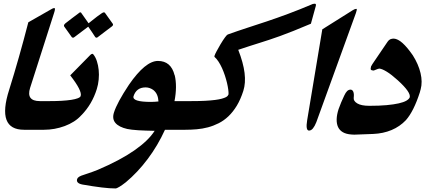

<svg xmlns="http://www.w3.org/2000/svg" viewBox="-20 -782 2405 1053"><path d="M216.8 -70.3H111.8Q-40 -70.3 30.3 -289.6Q85 -464.4 135.3 -659.7L250 -725.1Q270 -737.8 277.8 -737.8Q285.6 -737.8 276.4 -710.4L145 -299.8Q122.6 -227.5 198.7 -227.5H266.6Z M510.7 -293Q498 -252.4 477.3 -216.8Q456.5 -181.2 426.8 -150.4V-150.9Q409.2 -130.9 385.5 -115.7Q361.8 -100.6 334.7 -90.6Q307.6 -80.6 278.8 -75.4Q250 -70.3 221.7 -70.3H189L238.8 -227.5H252.9Q288.1 -227.5 318.1 -229.2Q348.1 -231 370.6 -234.4Q393.1 -237.8 406.7 -243.2Q420.4 -248.5 422.4 -255.4Q431.6 -283.2 365.2 -368.7L475.6 -481Q478.5 -483.4 481 -485.1Q483.4 -486.8 485.8 -486.8Q489.7 -486.8 491.7 -483.9Q503.9 -469.2 511.2 -446.8Q518.6 -424.3 521.2 -398.7Q523.9 -373 521.2 -345.5Q518.6 -317.9 510.7 -293ZM598.6 -651.4Q600.6 -647.5 599.6 -644.5Q599.1 -641.6 593.8 -637.2Q575.2 -623 555.4 -608.2Q535.6 -593.3 516.6 -578.6Q513.2 -575.2 508.8 -575.2Q506.8 -575.2 505.6 -576.2Q504.4 -577.1 502.4 -578.6Q493.7 -592.8 483.6 -607.2Q473.6 -621.6 463.9 -635.7L388.2 -578.6Q384.3 -575.2 380.4 -575.2Q377.9 -575.2 376.7 -576.2Q375.5 -577.1 373.5 -578.6Q363.3 -592.8 352.8 -607.7Q342.3 -622.6 332 -636.7Q330.1 -640.1 331.1 -644.5Q332.5 -648.4 338.4 -653.8Q356.4 -668 374.8 -681.9Q393.1 -695.8 411.6 -709.5Q417 -714.4 419.9 -714.4Q425.3 -714.4 426.8 -709.5L465.8 -654.3Q474.6 -661.1 487.3 -671.4Q500 -681.6 512.5 -691.2Q524.9 -700.7 535.2 -707.5Q545.4 -714.4 549.3 -714.4Q551.8 -714.4 554 -713.1Q556.2 -711.9 557.1 -709.5Z M808.1 -223.1Q819.3 -223.1 829.3 -223.9Q839.4 -224.6 849.1 -225.6Q848.1 -245.6 841.6 -261.2Q835 -276.9 821.8 -287.6H822.3Q801.3 -302.7 778.8 -302.7Q728 -302.7 712.4 -254.4Q703.1 -223.1 808.1 -223.1ZM991.2 -70.3H884.8Q865.2 -27.3 841.3 13.2Q817.4 53.7 789.8 90.3Q762.2 127 732.2 158.9Q702.1 190.9 670.4 217.3Q649.9 233.4 635 242.4Q620.1 251.5 613.3 251.5Q582.5 251.5 537.6 246.1Q492.7 240.7 431.6 230Q395.5 222.7 403.3 199.2Q407.7 186 439.5 176.8Q468.8 167.5 487.5 160.4Q506.3 153.3 516.1 149.4Q638.7 97.2 716.6 43Q794.4 -11.2 828.1 -64.5Q804.2 -64.9 781.2 -65.7Q758.3 -66.4 738.3 -67.6Q718.3 -68.8 702.6 -70.8Q687 -72.8 677.7 -74.7Q632.8 -85 613.3 -107.4Q593.8 -129.9 605 -165Q622.1 -219.2 687 -316.9Q777.3 -447.8 846.2 -447.8Q918 -447.8 937.5 -369.6L938 -370.1Q945.3 -340.8 945.1 -304Q944.8 -267.1 937 -227.5H1041Z M1685.1 -651.9Q1630.9 -628.9 1589.6 -612.5Q1548.3 -596.2 1515.6 -584.2Q1482.9 -572.3 1455.8 -563.5Q1428.7 -554.7 1402.6 -546.4Q1376.5 -538.1 1348.6 -529.3Q1320.8 -520.5 1286.6 -508.8Q1314.5 -437.5 1321.3 -382.1Q1328.1 -326.7 1314.5 -283.7Q1299.3 -236.3 1278.6 -202.1Q1257.8 -168 1232.9 -144.3Q1208 -120.6 1179.4 -106.2Q1150.9 -91.8 1120.6 -83.7Q1090.3 -75.7 1058.8 -73Q1027.3 -70.3 996.6 -70.3H963.9L1013.7 -227.5H1027.8Q1072.8 -227.5 1105.2 -229.2Q1137.7 -231 1159.9 -233.9Q1182.1 -236.8 1196 -240.7Q1210 -244.6 1217.8 -248.5Q1225.6 -252.4 1228.8 -256.6Q1231.9 -260.7 1233.4 -264.6Q1233.9 -275.4 1231.7 -291.7Q1229.5 -308.1 1224.9 -327.6Q1220.2 -347.2 1213.4 -367.9Q1206.5 -388.7 1197.8 -408.2Q1189 -427.7 1178.5 -443.8Q1168 -460 1156.2 -470.2Q1155.8 -473.6 1156 -474.6Q1156.2 -475.6 1156.7 -476.6Q1159.2 -484.9 1167.7 -500.7Q1176.3 -516.6 1189 -538.6Q1203.6 -563 1213.9 -576.9Q1224.1 -590.8 1229 -592.8Q1283.2 -612.3 1335.4 -629.2Q1387.7 -646 1443.1 -664.6Q1498.5 -683.1 1560.3 -706.1Q1622.1 -729 1695.8 -760.3Q1698.2 -760.3 1700.9 -761Q1703.6 -761.7 1706.1 -761.7Q1715.3 -761.7 1711.9 -749Z M1714.8 -111.8Q1706.1 -89.8 1696.3 -77.9Q1686.5 -65.9 1674.8 -65.9Q1655.3 -65.9 1664.6 -122.6L1747.6 -621.1L1915.5 -726.6Q1926.8 -733.4 1933.6 -733.4Q1937.5 -733.4 1936.8 -727.8Q1936 -722.2 1932.1 -710.9Z M2287.1 -292Q2285.6 -288.1 2284.7 -283.9Q2283.7 -279.8 2282.7 -275.9Q2249 -171.4 2206.1 -123Q2172.9 -87.9 2127.4 -68.8Q2082 -49.8 2027.3 -47.4L1922.9 -43.5Q1918.5 -43.9 1914.6 -43.9Q1910.6 -43.9 1906.7 -44.4Q1878.4 -46.4 1860.4 -56.9Q1842.3 -67.4 1834 -85.4Q1825.7 -103.5 1826.4 -128.4Q1827.1 -153.3 1836.9 -183.6Q1843.8 -203.1 1851.3 -220.9Q1858.9 -238.8 1867.7 -257.3Q1875.5 -274.4 1883.8 -282.5Q1892.1 -290.5 1903.3 -290.5Q1913.1 -289.6 1917.7 -278.6Q1922.4 -267.6 1919.9 -246.1Q1917.5 -228 1939.5 -214.8Q1961.4 -201.7 2005.9 -201.7Q2060.1 -201.7 2099.9 -205.3Q2139.6 -209 2166.7 -215.1Q2193.8 -221.2 2208.5 -229.7Q2223.1 -238.3 2227.1 -248Q2234.4 -275.4 2162.6 -340.8Q2126 -374 2100.3 -389.4Q2074.7 -404.8 2060.5 -405.8Q2057.6 -405.8 2052.7 -404.1Q2047.9 -402.3 2043 -400.4Q2038.1 -398.4 2033.9 -396.7Q2029.8 -395 2028.3 -395Q2017.1 -396 2014.2 -399.9Q2011.2 -403.8 2015.1 -418Q2016.6 -419.9 2018.3 -423.3Q2020 -426.8 2022.5 -430.7L2106 -553.7Q2112.8 -563.5 2121.1 -566.9Q2129.4 -570.3 2140.1 -570.3Q2162.1 -568.8 2187.7 -545.9Q2213.4 -522.9 2244.1 -478.5Q2274.9 -429.7 2286.4 -381.1Q2297.9 -332.5 2287.1 -292Z"/></svg>

Font: XB Zar
Style: Bold Italic
Weight: 700
Italic angle: -12°
Designer: Behnam
Foundry: Irmug
Version: Version 8.005 2009